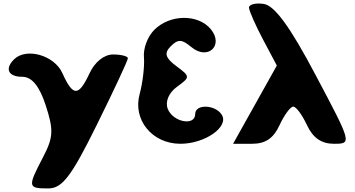

<svg xmlns="http://www.w3.org/2000/svg" viewBox="-20 -855 1985 1075"><path d="M59 -523C5 -470 26 -425 105 -425C158 -425 201 -373 236 -265C281 -127 279 -86 221 25C134 192 135 200 250 200C328 200 379 134 521 -154C618 -350 696 -517 696 -529C696 -540 659 -550 613 -550C563 -550 511 -508 482 -446C420 -313 389 -313 329 -446C284 -546 127 -590 59 -523Z M844 -688C806 -650 781 -583 786 -533C790 -486 779 -391 762 -329C722 -184 832 -50 990 -50C1128 -50 1263 -145 1222 -212C1186 -270 1073 -274 1073 -217C1073 -147 948 -171 919 -246C904 -286 925 -336 971 -369C1046 -424 1046 -426 967 -485C905 -531 898 -558 936 -596C977 -637 998 -636 1052 -591C1144 -515 1235 -601 1160 -692C1089 -777 932 -776 844 -688Z M1374 -812C1375 -794 1411 -712 1453 -633L1530 -488C1448 -342 1367 -196 1285 -50H1391C1466 -50 1511 -80 1545 -154C1572 -212 1606 -258 1622 -258C1638 -258 1672 -212 1699 -154C1732 -83 1780 -50 1849 -50C1951 -50 1950 -52 1747 -435C1604 -706 1517 -824 1457 -833C1411 -840 1373 -830 1374 -812Z"/></svg>

Font: Hussar Skorodowane
Style: Bold
Weight: 700
Foundry: Cannot Into Space Fonts
Version: Version 0.892